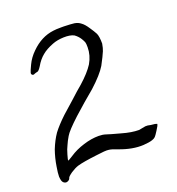

<svg xmlns="http://www.w3.org/2000/svg" viewBox="-120 -734 774 841"><g transform="rotate(-20 267.0 -314.0)"><path d="M220.7 -634.8Q233.4 -636.7 256.8 -636.7Q262.7 -636.7 270.5 -636.7Q303.7 -635.7 318.4 -633.8Q335.9 -630.9 347.7 -621.1Q360.4 -612.3 375 -589.8Q387.7 -571.3 395.5 -556.6Q402.3 -542 402.3 -508.8Q399.4 -495.1 398.4 -490.2Q397.5 -486.3 393.6 -475.6Q389.6 -467.8 387.7 -462.9Q385.7 -458 382.8 -452.1Q368.2 -422.9 365.2 -418Q344.7 -383.8 292 -335.9Q241.2 -293.9 189.5 -247.1Q137.7 -199.2 126 -178.7Q114.3 -159.2 107.4 -142.6Q99.6 -127.9 92.8 -103.5Q85.9 -79.1 86.9 -78.1Q87.9 -76.2 110.4 -90.8Q139.6 -110.4 177.7 -122.1Q214.8 -133.8 249 -133.8Q267.6 -133.8 282.2 -128.9Q295.9 -124 346.7 -110.4Q390.6 -97.7 424.8 -97.7Q447.3 -102.5 456.1 -103.5Q465.8 -104.5 480.5 -100.6Q494.1 -98.6 499 -98.6Q502.9 -97.7 508.8 -95.7Q508.8 -88.9 495.1 -68.4Q483.4 -49.8 478.5 -44.9Q472.7 -39.1 462.9 -36.1Q449.2 -31.2 420.9 -29.3Q370.1 -26.4 308.6 -49.8Q282.2 -60.5 268.6 -61.5Q254.9 -63.5 212.9 -57.6Q147.5 -49.8 121.1 -42Q105.5 -37.1 85.9 -24.4Q66.4 -10.7 65.4 -4.9Q63.5 2.9 54.7 6.8Q50.8 8.8 46.9 8.8Q43 8.8 39.1 6.8Q28.3 2 26.4 -15.6Q25.4 -19.5 25.4 -25.4Q25.4 -42 30.3 -70.3Q36.1 -108.4 48.8 -144.5Q63.5 -181.6 83 -210Q103.5 -237.3 139.6 -271.5Q142.6 -273.4 193.4 -319.3Q230.5 -353.5 252 -371.1Q295.9 -410.2 316.4 -442.4Q336.9 -477.5 336.9 -515.6Q336.9 -532.2 335 -538.1Q333 -544.9 325.2 -557.6Q315.4 -573.2 299.8 -584Q282.2 -592.8 252 -591.8Q222.7 -590.8 200.2 -582Q167 -569.3 147.5 -552.7Q127 -536.1 111.3 -508.8Q99.6 -490.2 92.8 -489.3Q85.9 -488.3 79.1 -485.4Q72.3 -481.4 67.4 -485.4Q62.5 -489.3 64.5 -496.1Q66.4 -503.9 78.1 -528.3Q91.8 -557.6 116.2 -581.1Q163.1 -627.9 220.7 -634.8Z"/></g></svg>

Font: Yahfie
Style: Heavy
Weight: 600
Designer: Joe Palazzolo
Foundry: jozolo LLC
Version: Version 001.000